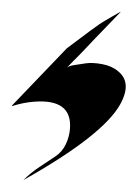

<svg xmlns="http://www.w3.org/2000/svg" viewBox="-20 -63 235 328"><path d="M186.5 -43Q150.9 -6.3 138.7 6.6Q126.5 19.5 122.1 24.2Q117.7 28.8 114.3 32.2Q114.3 32.2 106 40.5Q101.6 44.9 94.2 52.7Q97.2 49.8 106 48.3Q114.7 46.9 126.5 45.2Q138.2 43.5 154.8 46.6Q171.4 49.8 181.6 58.6Q206.1 78.1 185.1 115.7Q155.3 168.5 20 244.6Q32.7 231.9 47.9 221.9Q63 211.9 74.7 204.1Q86.4 196.3 92.5 183.3Q98.6 170.4 99.6 156.2Q103 105.5 37.6 110.8Q19.5 112.3 2.4 117.7Q-1.5 119.1 1.5 116.2L94.2 19.5L115.7 3.4Q124.5 -3.4 134.3 -10.5Q144 -17.6 148.9 -21Q153.8 -24.4 159.7 -27.8Q165.5 -31.2 171.4 -34.7Q186.5 -43.5 186.5 -43Z"/></svg>

Font: Fondamento
Style: Regular
Weight: 400
Version: Version 1.000